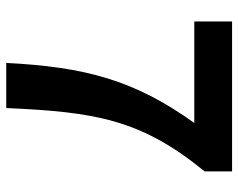

<svg xmlns="http://www.w3.org/2000/svg" viewBox="-96 -686 781 630"><g transform="rotate(90 295.0 -370.5)"><path d="M186 0H334C347 -289 370 -441 542 -651V-741H50V-617H383C242 -421 199 -257 186 0Z"/></g></svg>

Font: Noto Sans CJK SC
Style: Bold
Weight: 700
Designer: Ryoko NISHIZUKA 西塚涼子 (kana, bopomofo & ideographs); Paul D. Hunt (Latin, Greek & Cyrillic); Sandoll Communications 산돌커뮤니
Foundry: Adobe
Version: Version 2.004;hotconv 1.0.118;makeotfexe 2.5.65603